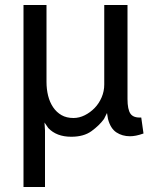

<svg xmlns="http://www.w3.org/2000/svg" viewBox="-20 -537 594 768"><path d="M396 -61Q377 -35 346 -12.5Q315 10 265 10Q206 10 173 -25L158 -47L160 -15V211H74V-517H166V-210Q166 -180 172.5 -154Q179 -128 192.5 -108Q206 -88 226 -76.5Q246 -65 274 -65Q297 -65 319 -76Q341 -87 358.5 -105Q376 -123 386.5 -147.5Q397 -172 397 -199V-517H490V-141Q490 -99 502 -82Q514 -65 545 -67L554 -3Q537 3 524 5.5Q511 8 500 8Q469 8 445.5 -7.5Q422 -23 412 -61L408 -85Z"/></svg>

Font: Expletus Sans
Style: Regular
Weight: 400
Designer: Jasper de Waard
Foundry: Designtown
Version: Version 7.028